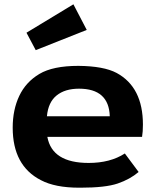

<svg xmlns="http://www.w3.org/2000/svg" viewBox="-20 -855 759 892"><path d="M344 -549Q462 -548 522 -516Q644 -450 644 -276Q644 -243 640 -219H200Q222 -98 392 -98Q492 -98 560 -142L624 -56Q584 -22 527 -2.5Q470 17 354 17Q351 17 348 17Q236 17 170 -18Q39 -85 39 -262Q39 -345 69.5 -409.5Q100 -474 163 -511.5Q226 -549 344 -549ZM198 -315H490Q486 -443 347 -443Q282 -443 243 -411.5Q204 -380 198 -315ZM103 -703 321 -835 383 -716 146 -622Z"/></svg>

Font: Fix15 Mono
Style: Bold
Weight: 700
Designer: Carrois Corporate & Edenspiekermann AG
Foundry: Carrois Corporate GbR & Edenspiekermann AG
Version: Version 3.206